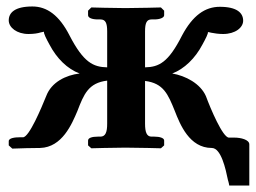

<svg xmlns="http://www.w3.org/2000/svg" viewBox="-20 -457 790 593"><path d="M634 0C663 0 677 65 684 99C684 99 687 108 688 116H750V-11C750 -26 723 -32 704 -32H687C668 -32 630 -122 616 -160C599 -199 553 -223 512 -230C549 -244 583 -277 605 -319C615 -337 624 -355 622 -358C624 -358 628 -357 632 -356C642 -354 655 -352 669 -352C707 -352 731 -372 731 -393C731 -417 712 -436 659 -436C613 -436 575 -409 542 -347C500 -264 471 -250 428 -249V-360C428 -386 433 -397 448 -397H457C473 -397 487 -402 487 -410V-424L477 -434C477 -434 406 -432 367 -432C332 -432 262 -434 262 -434L252 -424V-410C252 -402 264 -397 282 -397H290C306 -397 311 -386 311 -360V-249C268 -250 238 -264 195 -347C163 -410 125 -437 80 -437C26 -437 7 -418 7 -394C7 -372 32 -352 68 -352C84 -352 97 -354 106 -357C109 -358 113 -358 116 -359C114 -355 123 -337 133 -319C155 -277 188 -244 226 -230C183 -225 139 -203 123 -161C108 -124 70 -33 51 -33H41C27 -33 7 -31 7 -21V-8L18 2C42 1 81 0 104 0C172 -2 202 -74 219 -114C239 -166 253 -201 311 -208V-75C311 -49 306 -35 290 -35H282C264 -35 252 -31 252 -23V-8L262 1C262 1 332 -1 367 -1C406 -1 477 1 477 1L487 -8V-23C487 -31 473 -35 457 -35H448C433 -35 428 -49 428 -75V-207C485 -200 499 -166 520 -114C536 -73 565 0 634 0Z"/></svg>

Font: Libertinus Serif
Style: Bold
Weight: 700
Designer: Philipp H. Poll, Khaled Hosny
Foundry: Caleb Maclennan
Version: Version 7.050;RELEASE